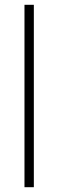

<svg xmlns="http://www.w3.org/2000/svg" viewBox="-20 -780 242 800"><path d="M121 0H82V-760H121Z"/></svg>

Font: Noto Sans Kannada SemiCondensed ExtraLight
Style: Regular
Weight: 200
Width: 4
Designer: Jelle Bosma - Monotype Design Team
Foundry: Monotype Imaging Inc.
Version: Version 2.005; ttfautohint (v1.8.4.7-5d5b)